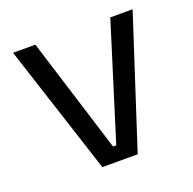

<svg xmlns="http://www.w3.org/2000/svg" viewBox="-94 -583 682 679"><g transform="rotate(-20 247.0 -244.0)"><path d="M253 -55.5 388 -488H472L313.5 0H180.5L22 -488H106L241 -55.5Z"/></g></svg>

Font: Anek Tamil
Style: Regular
Weight: 400
Designer: Aadarsh Rajan (Tamil), Yesha Goshar (Latin)
Foundry: Ek Type
Version: Version 1.003